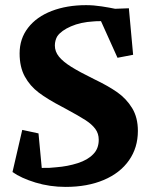

<svg xmlns="http://www.w3.org/2000/svg" viewBox="-20 -713 598 750"><path d="M345.7 -629.4Q294.9 -626.5 257.3 -610.1Q219.7 -593.8 204.1 -571.8Q199.7 -564.9 197 -555.2Q194.3 -545.4 194.3 -535.2Q194.3 -511.7 210.2 -491.9Q226.1 -472.2 258.5 -451.9Q291 -431.6 347.7 -403.8Q402.8 -377.4 438.5 -352.3Q474.1 -327.1 496.3 -290.5Q518.6 -253.9 518.6 -201.7Q518.6 -136.2 483.9 -86.7Q449.2 -37.1 385.3 -10Q321.3 17.1 236.3 17.1Q174.3 17.1 118.4 0Q62.5 -17.1 28.8 -41L66.9 -205.6L130.4 -191.9L143.1 -57.1Q173.3 -56.2 199.7 -59.6Q244.1 -63 283.7 -75.7Q323.2 -88.4 344.2 -110.8Q365.7 -132.3 365.7 -167Q365.7 -191.4 352.3 -209.5Q338.9 -227.5 314 -243.7Q289.1 -259.8 234.9 -289.1Q232.9 -290 222.2 -295.9Q166 -325.2 131.6 -351.1Q97.2 -377 76.9 -414.1Q56.6 -451.2 56.6 -504.4Q56.6 -562 89.8 -604.7Q123 -647.5 182.1 -670.2Q241.2 -692.9 316.4 -692.9Q345.7 -692.9 377.4 -688Q409.2 -683.1 429.7 -678.7L483.4 -680.7L500 -499L439 -487.3L374.5 -630.4Q354.5 -630.4 345.7 -629.4Z"/></svg>

Font: Vesper Libre
Style: Bold
Weight: 700
Designer: Robert Keller & Kimya Gandhi
Foundry: Mota Italic
Version: Version 1.058